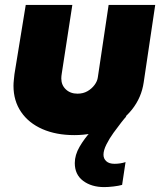

<svg xmlns="http://www.w3.org/2000/svg" viewBox="-20 -538 658 783"><path d="M613 -518 566 -202Q557 -140 518 -91Q479 -42 418.5 -14.5Q358 13 283 13Q209 13 153 -11.5Q97 -36 66 -81.5Q35 -127 35 -188Q35 -199 36.5 -212.5Q38 -226 39 -236L85 -518H275L232 -239Q231 -235 230.5 -228Q230 -221 230 -218Q230 -191 248.5 -173.5Q267 -156 296 -156Q319 -156 336.5 -166Q354 -176 365.5 -191.5Q377 -207 379 -223L423 -518ZM405 225Q353 225 319 199.5Q285 174 285 127Q285 94 304.5 60.5Q324 27 351.5 -3Q379 -33 404.5 -55.5Q430 -78 442 -89L495 -63Q489 -57 474.5 -38.5Q460 -20 443 3.5Q426 27 414 51Q402 75 402 93Q402 109 413.5 119.5Q425 130 447 130Q471 130 492 123L478 216Q464 220 442.5 222.5Q421 225 405 225Z"/></svg>

Font: MuseoModerno Black
Style: Italic
Weight: 900
Italic angle: -9°
Designer: Pablo Cosgaya, Héctor Gatti, Marcela Romero, and the Authors of The MuseoModerno Project.
Foundry: Omnibus-Type Team
Version: Version 1.003